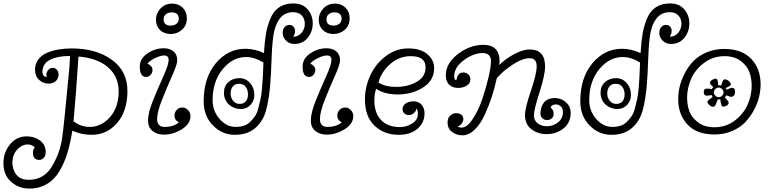

<svg xmlns="http://www.w3.org/2000/svg" viewBox="-120 -774 4482 1118"><path d="M284 -380 288 -448H285Q217 -448 173.5 -427Q130 -406 127 -359Q127 -327 153 -326Q150 -332 150 -340Q151 -356 162 -367.5Q173 -379 187 -379Q201 -379 211 -368Q221 -357 221 -341Q221 -315 204 -301Q187 -287 163 -287Q132 -287 108 -308.5Q84 -330 84 -368Q84 -402 103 -427.5Q122 -453 154 -466.5Q186 -480 221.5 -486Q257 -492 298 -492Q439 -492 530.5 -426.5Q622 -361 622 -244Q622 -128 562.5 -58.5Q503 11 413 11Q355 11 301 -13Q290 59 273 115Q256 171 227.5 220.5Q199 270 154 297Q109 324 51 324Q-11 324 -55.5 284.5Q-100 245 -100 176Q-100 114 -62 67Q-24 20 35 20Q81 20 113.5 44.5Q146 69 146 111Q146 133 135 145Q124 157 109 157Q72 157 72 116Q72 96 83 83Q62 67 43 67Q8 67 -19 96Q-46 125 -48 169Q-48 214 -24.5 243.5Q-1 273 48 273Q90 273 123.5 254.5Q157 236 179 200.5Q201 165 216.5 126.5Q232 88 241 35.5Q250 -17 284 -380ZM308 -68Q351 -35 401 -35Q471 -35 521 -92.5Q571 -150 571 -242Q571 -327 510.5 -381Q450 -435 337 -445Q320 -188 308 -68Z M883 -753Q920 -753 944 -729Q968 -705 968 -668Q968 -626 940 -601Q912 -576 874 -576Q836 -576 812 -599Q788 -622 788 -659Q788 -696 814.5 -724.5Q841 -753 883 -753ZM879 -702Q860 -702 846.5 -691.5Q833 -681 833 -661Q833 -625 874 -625Q893 -625 907 -635Q921 -645 921 -665Q921 -702 879 -702ZM922 -62Q896 -74 896 -101Q896 -120 909 -134Q922 -148 942 -148Q961 -148 975 -133Q989 -118 989 -98Q989 -52 938 -21Q887 10 835 10Q795 10 768.5 -11Q742 -32 742 -73Q742 -118 772 -191.5Q802 -265 832 -331.5Q862 -398 862 -425Q862 -451 836 -451Q814 -451 781.5 -435Q749 -419 739 -403Q751 -399 759.5 -389Q768 -379 768 -366Q768 -350 757 -338Q746 -326 731 -326Q694 -326 694 -386Q694 -433 738.5 -463Q783 -493 834 -493Q868 -493 890 -475Q912 -457 912 -422Q912 -399 882.5 -333Q853 -267 824 -194.5Q795 -122 795 -81Q795 -35 838 -35Q892 -35 922 -62Z M1184 -234Q1184 -273 1210 -296Q1236 -319 1274 -319Q1295 -319 1311 -310.5Q1327 -302 1338.5 -288Q1350 -274 1355.5 -257Q1361 -240 1361 -222Q1361 -187 1338.5 -163Q1316 -139 1281 -139Q1263 -139 1245.5 -145.5Q1228 -152 1214.5 -164Q1201 -176 1192.5 -193.5Q1184 -211 1184 -234ZM1587 -703Q1536 -703 1507.5 -663.5Q1479 -624 1471 -561Q1463 -498 1461 -422Q1459 -346 1452.5 -270Q1446 -194 1429 -131Q1412 -68 1366.5 -28.5Q1321 11 1247 11Q1174 11 1120 -43.5Q1066 -98 1066 -185Q1066 -321 1136.5 -405.5Q1207 -490 1309 -490Q1363 -490 1417 -465Q1421 -531 1428.5 -576Q1436 -621 1454 -665Q1472 -709 1505.5 -731.5Q1539 -754 1588 -754Q1642 -754 1671.5 -719.5Q1701 -685 1701 -638Q1701 -590 1672 -554Q1643 -518 1594 -518Q1564 -518 1545 -538Q1526 -558 1526 -582Q1526 -604 1537.5 -616.5Q1549 -629 1565 -629Q1579 -629 1588.5 -619.5Q1598 -610 1598 -593Q1598 -577 1587 -560Q1619 -561 1637 -584Q1655 -607 1655 -636Q1655 -664 1637.5 -683.5Q1620 -703 1587 -703ZM1252 -35Q1279 -35 1300.5 -42Q1322 -49 1338 -65.5Q1354 -82 1365.5 -98.5Q1377 -115 1384.5 -145Q1392 -175 1397 -196.5Q1402 -218 1405.5 -257Q1409 -296 1410 -319.5Q1411 -343 1413 -386Q1414 -402 1414 -410Q1361 -442 1313 -442Q1235 -442 1176.5 -371Q1118 -300 1118 -190Q1118 -128 1158.5 -81.5Q1199 -35 1252 -35ZM1223 -230Q1223 -206 1237 -187.5Q1251 -169 1276 -169Q1299 -169 1311.5 -184Q1324 -199 1324 -225Q1324 -250 1311 -268Q1298 -286 1272 -286Q1248 -286 1235.5 -270.5Q1223 -255 1223 -230Z M1831 -753Q1868 -753 1892 -729Q1916 -705 1916 -668Q1916 -626 1888 -601Q1860 -576 1822 -576Q1784 -576 1760 -599Q1736 -622 1736 -659Q1736 -696 1762.5 -724.5Q1789 -753 1831 -753ZM1827 -702Q1808 -702 1794.5 -691.5Q1781 -681 1781 -661Q1781 -625 1822 -625Q1841 -625 1855 -635Q1869 -645 1869 -665Q1869 -702 1827 -702ZM1870 -62Q1844 -74 1844 -101Q1844 -120 1857 -134Q1870 -148 1890 -148Q1909 -148 1923 -133Q1937 -118 1937 -98Q1937 -52 1886 -21Q1835 10 1783 10Q1743 10 1716.5 -11Q1690 -32 1690 -73Q1690 -118 1720 -191.5Q1750 -265 1780 -331.5Q1810 -398 1810 -425Q1810 -451 1784 -451Q1762 -451 1729.5 -435Q1697 -419 1687 -403Q1699 -399 1707.5 -389Q1716 -379 1716 -366Q1716 -350 1705 -338Q1694 -326 1679 -326Q1642 -326 1642 -386Q1642 -433 1686.5 -463Q1731 -493 1782 -493Q1816 -493 1838 -475Q1860 -457 1860 -422Q1860 -399 1830.5 -333Q1801 -267 1772 -194.5Q1743 -122 1743 -81Q1743 -35 1786 -35Q1840 -35 1870 -62Z M2306 -144Q2304 -128 2290.5 -116Q2277 -104 2260 -104Q2245 -104 2234.5 -113.5Q2224 -123 2224 -140Q2224 -158 2242 -171Q2260 -184 2288 -184Q2318 -184 2335 -164Q2352 -144 2352 -114Q2352 -60 2311.5 -24.5Q2271 11 2201 11Q2117 11 2061 -42Q2005 -95 2005 -195Q2005 -266 2035.5 -333.5Q2066 -401 2125.5 -446.5Q2185 -492 2258 -492Q2329 -492 2368.5 -458.5Q2408 -425 2408 -377Q2408 -306 2344 -265Q2280 -224 2196 -224Q2119 -224 2070 -257Q2060 -227 2060 -188Q2060 -116 2099 -75Q2138 -34 2209 -34Q2246 -34 2279.5 -54.5Q2313 -75 2313 -110Q2313 -130 2306 -144ZM2084 -294Q2121 -268 2187 -268Q2255 -268 2306.5 -297.5Q2358 -327 2358 -382Q2358 -447 2272 -447Q2205 -447 2153 -402Q2101 -357 2084 -294Z M2578 -80Q2578 -54 2545 -36Q2557 -31 2568 -31Q2599 -31 2632 -80Q2665 -129 2687.5 -195Q2710 -261 2724.5 -323.5Q2739 -386 2739 -418Q2739 -465 2689 -465Q2637 -465 2581 -423.5Q2525 -382 2525 -331Q2525 -307 2537 -307Q2538 -307 2540 -318.5Q2542 -330 2551 -341Q2560 -352 2578 -352Q2595 -352 2607 -340.5Q2619 -329 2619 -312Q2619 -288 2597 -275Q2575 -262 2547 -262Q2517 -262 2496.5 -280Q2476 -298 2476 -336Q2476 -405 2546 -459Q2616 -513 2695 -513Q2789 -513 2789 -416Q2789 -413 2787 -395Q2822 -431 2873.5 -458.5Q2925 -486 2964 -486Q3054 -486 3054 -387Q3054 -338 3021.5 -236.5Q2989 -135 2989 -103Q2989 -72 3011 -55.5Q3033 -39 3065 -39Q3101 -39 3129.5 -61.5Q3158 -84 3158 -122Q3158 -143 3145.5 -154.5Q3133 -166 3116 -166Q3104 -166 3095.5 -160.5Q3087 -155 3087 -147Q3104 -133 3104 -111Q3104 -94 3092.5 -84.5Q3081 -75 3066 -75Q3050 -75 3038.5 -85Q3027 -95 3027 -113Q3027 -150 3047 -176.5Q3067 -203 3112 -203Q3148 -203 3175.5 -178.5Q3203 -154 3203 -117Q3203 -59 3161 -26Q3119 7 3063 7Q3011 7 2974 -22Q2937 -51 2937 -103Q2937 -145 2971 -244Q3005 -343 3005 -389Q3005 -435 2964 -435Q2922 -435 2865.5 -398Q2809 -361 2773 -319Q2761 -264 2744 -211.5Q2727 -159 2702.5 -105.5Q2678 -52 2644 -19Q2610 14 2572 14Q2539 14 2512.5 -5.5Q2486 -25 2486 -61Q2486 -87 2501.5 -101Q2517 -115 2537 -115Q2555 -115 2566.5 -106Q2578 -97 2578 -80Z M3377 -234Q3377 -273 3403 -296Q3429 -319 3467 -319Q3488 -319 3504 -310.5Q3520 -302 3531.5 -288Q3543 -274 3548.5 -257Q3554 -240 3554 -222Q3554 -187 3531.5 -163Q3509 -139 3474 -139Q3456 -139 3438.5 -145.5Q3421 -152 3407.5 -164Q3394 -176 3385.5 -193.5Q3377 -211 3377 -234ZM3780 -703Q3729 -703 3700.5 -663.5Q3672 -624 3664 -561Q3656 -498 3654 -422Q3652 -346 3645.5 -270Q3639 -194 3622 -131Q3605 -68 3559.5 -28.5Q3514 11 3440 11Q3367 11 3313 -43.5Q3259 -98 3259 -185Q3259 -321 3329.5 -405.5Q3400 -490 3502 -490Q3556 -490 3610 -465Q3614 -531 3621.5 -576Q3629 -621 3647 -665Q3665 -709 3698.5 -731.5Q3732 -754 3781 -754Q3835 -754 3864.5 -719.5Q3894 -685 3894 -638Q3894 -590 3865 -554Q3836 -518 3787 -518Q3757 -518 3738 -538Q3719 -558 3719 -582Q3719 -604 3730.5 -616.5Q3742 -629 3758 -629Q3772 -629 3781.5 -619.5Q3791 -610 3791 -593Q3791 -577 3780 -560Q3812 -561 3830 -584Q3848 -607 3848 -636Q3848 -664 3830.5 -683.5Q3813 -703 3780 -703ZM3445 -35Q3472 -35 3493.5 -42Q3515 -49 3531 -65.5Q3547 -82 3558.5 -98.5Q3570 -115 3577.5 -145Q3585 -175 3590 -196.5Q3595 -218 3598.5 -257Q3602 -296 3603 -319.5Q3604 -343 3606 -386Q3607 -402 3607 -410Q3554 -442 3506 -442Q3428 -442 3369.5 -371Q3311 -300 3311 -190Q3311 -128 3351.5 -81.5Q3392 -35 3445 -35ZM3416 -230Q3416 -206 3430 -187.5Q3444 -169 3469 -169Q3492 -169 3504.5 -184Q3517 -199 3517 -225Q3517 -250 3504 -268Q3491 -286 3465 -286Q3441 -286 3428.5 -270.5Q3416 -255 3416 -230Z M4040 9Q3938 9 3883.5 -48.5Q3829 -106 3829 -198Q3829 -231 3837.5 -268Q3846 -305 3866 -345Q3886 -385 3916 -416.5Q3946 -448 3993 -468.5Q4040 -489 4097 -489Q4199 -489 4254 -431.5Q4309 -374 4309 -282Q4309 -249 4300.5 -211.5Q4292 -174 4271 -134.5Q4250 -95 4220.5 -63.5Q4191 -32 4144 -11.5Q4097 9 4040 9ZM4040 -33Q4107 -33 4158 -71.5Q4209 -110 4233 -164Q4257 -218 4257 -274Q4257 -317 4244 -353.5Q4231 -390 4194 -418.5Q4157 -447 4099 -447Q4032 -447 3980.5 -408.5Q3929 -370 3905 -316Q3881 -262 3881 -206Q3881 -163 3894 -126.5Q3907 -90 3944.5 -61.5Q3982 -33 4040 -33ZM4034 -266Q4014 -284 4014 -292Q4014 -301 4026 -308.5Q4038 -316 4049 -316Q4054 -316 4057 -309.5Q4060 -303 4061 -291Q4062 -279 4062 -278Q4071 -278 4079 -276Q4080 -277 4083.5 -289Q4087 -301 4091 -306.5Q4095 -312 4100 -312Q4112 -312 4124 -302Q4136 -292 4136 -281Q4136 -275 4105 -261Q4110 -256 4111 -251Q4135 -263 4141 -263Q4160 -263 4160 -241Q4160 -210 4135 -210Q4132 -210 4110 -219Q4109 -216 4100 -207Q4123 -184 4123 -176Q4123 -166 4112.5 -159.5Q4102 -153 4090 -153Q4079 -153 4074 -196Q4067 -194 4060 -196Q4059 -195 4054 -180.5Q4049 -166 4044 -159Q4039 -152 4034 -152Q4023 -152 4011 -162Q3999 -172 3999 -183Q3999 -187 4030 -210Q4026 -214 4022 -222Q4017 -217 3994 -217Q3978 -217 3978 -239Q3978 -258 3995 -258Q4018 -258 4023 -254Q4027 -262 4034 -266ZM4045 -255Q4037 -247 4037 -236Q4037 -225 4045.5 -216.5Q4054 -208 4065 -208Q4076 -208 4084.5 -216.5Q4093 -225 4093 -236Q4093 -247 4084.5 -255.5Q4076 -264 4065 -264Q4054 -264 4045 -255Z"/></svg>

Font: Bonbon
Style: Regular
Weight: 400
Designer: Ksenia Erulevich
Foundry: Cyreal (www.cyreal.org)
Version: Version 1.000